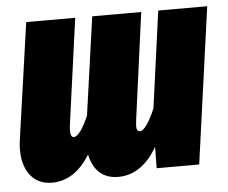

<svg xmlns="http://www.w3.org/2000/svg" viewBox="-44 -583 774 652"><g transform="rotate(-5 342.5 -257.5)"><path d="M685 -533 611 0H466L467 -73Q443 -30 409 -6Q375 18 334 18Q295 18 270.5 -4Q246 -26 238 -67Q186 18 108 18Q62 18 35.5 -14.5Q9 -47 9 -103Q9 -121 12 -140L68 -533H235L185 -170Q184 -163 184 -152Q184 -130 195 -130Q206 -130 219.5 -149Q233 -168 246 -199L293 -533H460L411 -170Q409 -154 409 -150Q409 -130 420 -130Q431 -130 445 -150Q459 -170 473 -204L518 -533Z"/></g></svg>

Font: Fira Sans Extra Condensed ExtraBold
Style: Italic
Weight: 800
Width: 3
Italic angle: -8°
Designer: Carrois Corporate & Edenspiekermann AG
Foundry: Carrois Corporate GbR & Edenspiekermann AG
Version: Version 4.203